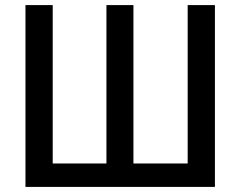

<svg xmlns="http://www.w3.org/2000/svg" viewBox="-20 -734 944 754"><path d="M824 0H80V-714H187V-92H398V-714H504V-92H717V-714H824Z"/></svg>

Font: Noto Sans Display SemiCondensed Medium
Style: Regular
Weight: 500
Width: 4
Designer: Monotype Design Team
Foundry: Monotype Imaging Inc.
Version: Version 2.003